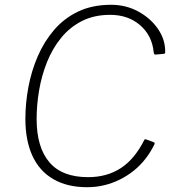

<svg xmlns="http://www.w3.org/2000/svg" viewBox="-20 -772 735 802"><path d="M444 -752Q506 -752 557.5 -724Q609 -696 640 -651Q671 -606 670 -554Q670 -547 663 -547L629 -544Q623 -544 622 -554Q615 -624 565 -667Q515 -710 440 -710Q373 -710 322 -684Q271 -658 235 -613.5Q199 -569 176.5 -513Q154 -457 143.5 -395.5Q133 -334 133 -275Q133 -157 186 -94.5Q239 -32 348 -32Q427 -32 485 -70Q543 -108 583 -188Q585 -192 592 -189L622 -178Q628 -176 625 -169Q609 -136 587 -108Q565 -80 538 -58.5Q511 -37 479.5 -21.5Q448 -6 414 2Q380 10 344 10Q261 10 203 -23.5Q145 -57 115.5 -121Q86 -185 86 -276Q86 -340 98.5 -407.5Q111 -475 137.5 -536.5Q164 -598 206 -647Q248 -696 307 -724Q366 -752 444 -752Z"/></svg>

Font: Libre Franklin Thin
Style: Italic
Weight: 100
Italic angle: -8°
Designer: Pablo Impallari, Rodrigo Fuenzalida, Nhung Nguyen
Foundry: Impallari Type
Version: Version 3.000